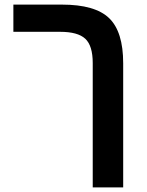

<svg xmlns="http://www.w3.org/2000/svg" viewBox="-20 -626 640 834"><path d="M515.1 188H382.8V-352.1Q382.8 -427.7 350.3 -457.8Q317.9 -487.8 241.2 -487.8H38.1V-606H249Q393.1 -606 454.1 -547.1Q515.1 -488.3 515.1 -351.1Z"/></svg>

Font: Cousine
Style: Bold
Weight: 700
Monospace: yes
Designer: Steve Matteson
Foundry: Ascender Corporation
Version: Version 1.20